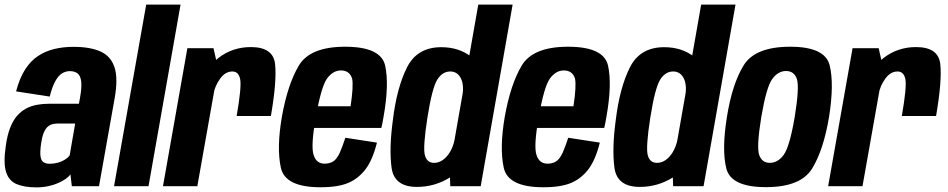

<svg xmlns="http://www.w3.org/2000/svg" viewBox="-27 -805 4098 830"><path d="M130.5 5Q157 5 180.8 0Q204.5 -5 224 -13.5Q243.5 -22 257.2 -31.8Q271 -41.5 277.5 -51.5L283.5 0H401L468.5 -379.5Q484 -466 468 -514.2Q452 -562.5 407.2 -582.5Q362.5 -602.5 291 -602.5Q246 -602.5 207.8 -593.2Q169.5 -584 137.5 -563Q105.5 -542 81.5 -504.5Q57.5 -467 42.5 -410L188 -387.5Q199 -431.5 212.8 -455.5Q226.5 -479.5 242.2 -488.5Q258 -497.5 274.5 -497.5Q295.5 -497.5 308.2 -487.8Q321 -478 324 -453Q327 -428 319 -383L314 -356.5H184.5Q157.5 -356.5 132 -351.8Q106.5 -347 84.5 -335Q62.5 -323 45.2 -302.5Q28 -282 16 -250.2Q4 -218.5 -2 -174Q-13 -100 -0.8 -61.5Q11.5 -23 45 -9Q78.5 5 130.5 5ZM188 -97Q172 -97 161.5 -103.5Q151 -110 148.2 -128.5Q145.5 -147 150.5 -183.5Q154.5 -212 161.5 -229.5Q168.5 -247 177.8 -255.8Q187 -264.5 198.2 -267.8Q209.5 -271 222.5 -271H298L274 -132.5Q266.5 -123 253.5 -114.8Q240.5 -106.5 223.5 -101.8Q206.5 -97 188 -97Z M466 0H615L753.5 -785H605Z M996 -303.5H1144Q1170 -453.5 1162.2 -527.5Q1154.5 -601.5 1057.5 -601.5Q979 -601.5 918.5 -555.5Q858 -509.5 843 -422L896 -399.5Q902.5 -434.5 924.8 -465.2Q947 -496 977.5 -496Q1004.5 -496 1011.2 -463Q1018 -430 996 -303.5ZM677.5 0H826L916 -507.5L896 -596.5H783Z M1358.5 4.5 1376.5 -97.5Q1340 -97.5 1328.5 -136Q1316 -174 1338.5 -299.5Q1361 -428 1386 -464.5Q1412 -500.5 1447 -500.5Q1483.5 -500.5 1495 -466Q1502 -435 1488.5 -345.5H1333L1317 -252H1621.5Q1627 -274.5 1631 -300Q1656 -439.5 1638 -521.5Q1619.5 -603 1465 -603Q1313 -603 1264.5 -521Q1216.5 -440 1191.5 -300Q1168.5 -166 1187 -80.5Q1205 4.5 1358.5 4.5ZM1376.5 -97.5 1358.5 4.5Q1435.5 4.5 1480 -15Q1523.5 -34 1554 -74.5Q1584 -114.5 1602.5 -188.5L1466 -209.5Q1454 -173 1442 -145Q1429 -117.5 1414 -107.5Q1398 -97.5 1376.5 -97.5Z M1919.5 0H2051L2189 -785H2040.5L1916.5 -78.5ZM1775.5 3Q1853 3 1919.2 -38.5Q1985.5 -80 1998.5 -149.5L1940.5 -211.5Q1931 -160 1905.8 -130.5Q1880.5 -101 1849.5 -101Q1818 -101 1809.5 -135Q1801 -169 1820.5 -295.5Q1841 -425 1863.2 -460.5Q1885.5 -496 1919.5 -496Q1950 -496 1965 -467Q1980 -438 1971.5 -387.5L2050.5 -447.5Q2063 -517 2010.5 -559Q1958 -601 1880.5 -601Q1776.5 -601 1732.5 -513.8Q1688.5 -426.5 1671.5 -287Q1654.5 -162.5 1665.8 -79.8Q1677 3 1775.5 3Z M2322 4.5 2340 -97.5Q2303.5 -97.5 2292 -136Q2279.5 -174 2302 -299.5Q2324.5 -428 2349.5 -464.5Q2375.5 -500.5 2410.5 -500.5Q2447 -500.5 2458.5 -466Q2465.5 -435 2452 -345.5H2296.5L2280.5 -252H2585Q2590.5 -274.5 2594.5 -300Q2619.5 -439.5 2601.5 -521.5Q2583 -603 2428.5 -603Q2276.5 -603 2228 -521Q2180 -440 2155 -300Q2132 -166 2150.5 -80.5Q2168.5 4.5 2322 4.5ZM2340 -97.5 2322 4.5Q2399 4.5 2443.5 -15Q2487 -34 2517.5 -74.5Q2547.5 -114.5 2566 -188.5L2429.5 -209.5Q2417.5 -173 2405.5 -145Q2392.5 -117.5 2377.5 -107.5Q2361.5 -97.5 2340 -97.5Z M2883 0H3014.5L3152.5 -785H3004L2880 -78.5ZM2739 3Q2816.5 3 2882.8 -38.5Q2949 -80 2962 -149.5L2904 -211.5Q2894.5 -160 2869.2 -130.5Q2844 -101 2813 -101Q2781.5 -101 2773 -135Q2764.5 -169 2784 -295.5Q2804.5 -425 2826.8 -460.5Q2849 -496 2883 -496Q2913.5 -496 2928.5 -467Q2943.5 -438 2935 -387.5L3014 -447.5Q3026.5 -517 2974 -559Q2921.5 -601 2844 -601Q2740 -601 2696 -513.8Q2652 -426.5 2635 -287Q2618 -162.5 2629.2 -79.8Q2640.5 3 2739 3Z M3284 4Q3434 4 3483.5 -76Q3533 -156 3557 -300Q3579.5 -442.5 3559.5 -522.8Q3539.5 -603 3389 -603Q3238 -603 3188.2 -523.2Q3138.5 -443.5 3115.5 -300Q3092.5 -157.5 3112.8 -76.8Q3133 4 3284 4ZM3301 -101Q3266.5 -101 3254.8 -135.5Q3243 -170 3264 -299.5Q3286 -428.5 3311.2 -463.2Q3336.5 -498 3371 -498Q3406 -498 3417.8 -463.5Q3429.5 -429 3408.5 -299.5Q3386.5 -170.5 3361 -135.8Q3335.5 -101 3301 -101Z M3871.5 -303.5H4019.5Q4045.5 -453.5 4037.8 -527.5Q4030 -601.5 3933 -601.5Q3854.5 -601.5 3794 -555.5Q3733.5 -509.5 3718.5 -422L3771.5 -399.5Q3778 -434.5 3800.2 -465.2Q3822.5 -496 3853 -496Q3880 -496 3886.8 -463Q3893.5 -430 3871.5 -303.5ZM3553 0H3701.5L3791.5 -507.5L3771.5 -596.5H3658.5Z"/></svg>

Font: Anybody Condensed
Style: Bold Italic
Weight: 700
Width: 3
Italic angle: -10°
Version: Version 1.113;gftools[0.9.25]